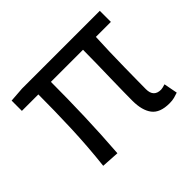

<svg xmlns="http://www.w3.org/2000/svg" viewBox="-116 -653 833 833"><g transform="rotate(-45 300.0 -237.0)"><path d="M503 12Q445 12 421 -19.5Q397 -51 397 -110Q397 -129 397.5 -164Q398 -199 399 -243Q400 -287 401 -332.5Q402 -378 402 -418H205Q205 -316 201.5 -209Q198 -102 190 5L108 0Q120 -107 124 -213.5Q128 -320 128 -418H27V-481L96 -486H573V-418H481Q479 -377 477.5 -329.5Q476 -282 475.5 -237Q475 -192 474.5 -157Q474 -122 474 -104Q474 -56 519 -56Q527 -56 546 -62L558 1Q547 5 534 8.5Q521 12 503 12Z"/></g></svg>

Font: SauceCodePro NFM
Style: Regular
Weight: 400
Monospace: yes
Designer: Paul D. Hunt, Teo Tuominen
Foundry: Adobe
Version: Version 2.042;hotconv 1.1.0;makeotfexe 2.6.0;Nerd Fonts 3.3.